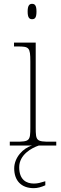

<svg xmlns="http://www.w3.org/2000/svg" viewBox="-20 -758 320 1000"><path d="M147 -658C162 -658 170 -666 170 -698C170 -729 162 -738 147 -738C133 -738 124 -729 124 -698C124 -666 133 -658 147 -658ZM31 0H147C100 13 54 63 54 119C54 182 90 222 156 222C176 222 196 216 216 207V186C189 194 177 198 156 198C118 198 80 179 80 113C80 47 146 12 182 0H273V-20H243C170 -20 166 -24 166 -94V-536H53V-516H71C131 -516 138 -512 138 -438V-94C138 -24 134 -20 61 -20H31Z"/></svg>

Font: Noto Serif Sinhala Thin
Style: Regular
Weight: 100
Designer: Jelle Bosma - Monotype Design Team
Foundry: Monotype Imaging Inc.
Version: Version 2.007